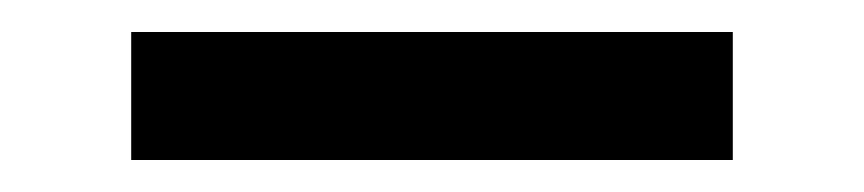

<svg xmlns="http://www.w3.org/2000/svg" viewBox="-20 -400 540 120"><path d="M62 -300V-380H438V-300Z"/></svg>

Font: Iosevka Custom Medium
Style: Regular
Weight: 500
Monospace: yes
Designer: Belleve Invis
Foundry: Belleve Invis
Version: Version 32.5.0; ttfautohint (v1.8.4)